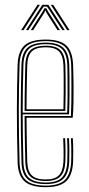

<svg xmlns="http://www.w3.org/2000/svg" viewBox="-20 -770 370 796"><path d="M170 6Q109 6 81.8 -18.1Q54.5 -42.2 53 -98Q51.2 -161.2 50.6 -215.1Q50 -269 50 -317Q50 -365 50.9 -410.1Q51.8 -455.2 53 -501Q54.5 -556.2 81.1 -581.1Q107.8 -606 170 -606Q228.2 -606 254.4 -581.9Q280.5 -557.8 283 -502Q283.2 -493.5 284 -469Q284.8 -444.5 285 -411.5Q285.2 -378.5 284.6 -344.2Q284 -310 281.5 -282H90Q90.2 -251.8 90.6 -222.4Q91 -193 91.6 -162.6Q92.2 -132.2 93 -99Q94.2 -60.2 111.8 -43.1Q129.2 -26 170 -26Q207.8 -26 224.4 -43.5Q241 -61 243 -100Q244 -119 243.6 -148.6Q243.2 -178.2 242 -197H250Q251.5 -173.2 251.6 -144Q251.8 -114.8 251 -99.5Q248.8 -56.8 229.9 -38.1Q211 -19.5 170 -19.5Q125.5 -19.5 105.9 -38Q86.2 -56.5 85 -98.8Q84 -137 83.4 -168.9Q82.8 -200.8 82.5 -230Q82.2 -259.2 82 -289H274Q275.2 -314.5 275.8 -347.6Q276.2 -380.8 276.1 -413Q276 -445.2 275.8 -469.5Q275.5 -493.8 275 -501.8Q272.8 -554.8 248 -577.1Q223.2 -599.5 170 -599.5Q111.2 -599.5 86.9 -575.9Q62.5 -552.2 61 -500.8Q59.8 -455 58.9 -409.8Q58 -364.5 58 -316.6Q58 -268.8 58.6 -215Q59.2 -161.2 61 -98.2Q62.2 -46 87.6 -23.2Q113 -0.5 170 -0.5Q223.5 -0.5 247.9 -23.2Q272.2 -46 275 -98.5Q275.5 -107.2 275.6 -124.9Q275.8 -142.5 275.4 -162.2Q275 -182 274 -197H282Q283.5 -174.8 283.6 -144.2Q283.8 -113.8 283 -98Q280 -42.2 253.8 -18.1Q227.5 6 170 6ZM170 -6.8Q117.2 -6.8 93.8 -28.1Q70.2 -49.5 69 -98.5Q67.2 -162 66.6 -215.9Q66 -269.8 66 -317.4Q66 -365 66.9 -409.9Q67.8 -454.8 69 -500.5Q70.2 -549.5 93.4 -571.4Q116.5 -593.2 170 -593.2Q220 -593.2 242.5 -571.9Q265 -550.5 267 -501.2Q267.5 -490.8 268 -455.5Q268.5 -420.2 268.2 -376.5Q268 -332.8 266.2 -296H74Q74 -253.2 74.8 -203.2Q75.5 -153.2 77 -98.8Q78.2 -53 99.9 -33.1Q121.5 -13.2 170 -13.2Q215.2 -13.2 235.9 -33.2Q256.5 -53.2 259 -99.2Q259.8 -112.8 259.6 -143.2Q259.5 -173.8 258 -197H266Q267.5 -174.5 267.6 -143.6Q267.8 -112.8 267 -98.8Q264.5 -49.5 241.9 -28.1Q219.2 -6.8 170 -6.8ZM74 -303H258.5Q260 -342.8 260.1 -384.4Q260.2 -426 259.9 -458.1Q259.5 -490.2 259 -501Q257 -546.5 236.8 -566.6Q216.5 -586.8 170 -586.8Q119.2 -586.8 98.8 -565.8Q78.2 -544.8 77 -500.2Q75.5 -449.8 74.8 -400.8Q74 -351.8 74 -303ZM82 -310Q82 -342.5 82.4 -372.5Q82.8 -402.5 83.4 -433.6Q84 -464.8 85 -500.2Q86.2 -543.2 106 -561.9Q125.8 -580.5 170 -580.5Q213.2 -580.5 231.2 -561.1Q249.2 -541.8 251 -500.8Q251.5 -488.5 251.9 -457.2Q252.2 -426 252.1 -386.6Q252 -347.2 250.8 -310ZM90 -317H243Q244 -354.8 244.1 -392.6Q244.2 -430.5 243.9 -459.8Q243.5 -489 243 -500.2Q241.2 -539.8 224.4 -556.9Q207.5 -574 170 -574Q129.5 -574 111.9 -556.8Q94.2 -539.5 93 -500Q92 -466 91.4 -435.4Q90.8 -404.8 90.5 -375.8Q90.2 -346.8 90 -317ZM67.5 -645 135.5 -750H145.5L77.5 -645ZM87.5 -645 155.5 -750H180.5L248.5 -645H238.5L185 -727.5L175 -742.5H161L150.8 -727.5L97.5 -645ZM107.5 -645 157.2 -722.8 164 -735.8H172L179 -722.8L228.5 -645H218.5L171.8 -718.2L169 -726H167L164.2 -718.2L117.5 -645ZM258.5 -645 190.5 -750H200.5L268.5 -645Z"/></svg>

Font: Big Shoulders Inline Text Thin Thin
Style: Regular
Weight: 250
Version: Version 2.002